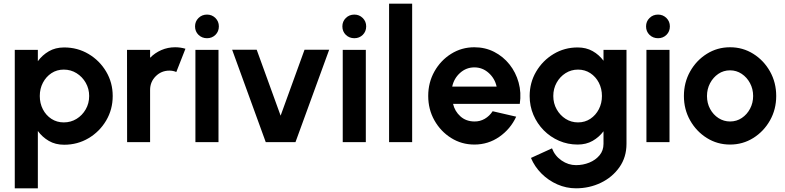

<svg xmlns="http://www.w3.org/2000/svg" viewBox="-20 -770 4254 1040"><path d="M185 250H60V-500H185V-438.5Q209 -471.5 244.5 -492.2Q280 -513 327.5 -513Q400 -513 459.8 -477.5Q519.5 -442 555 -382.2Q590.5 -322.5 590.5 -250Q590.5 -177 555 -117Q519.5 -57 459.8 -21.5Q400 14 327.5 14Q280 14 244.5 -6.8Q209 -27.5 185 -60.5ZM325.5 -393Q288 -393 258.8 -373.8Q229.5 -354.5 212.5 -322Q195.5 -289.5 195.5 -250Q195.5 -210.5 212.2 -178Q229 -145.5 258.5 -126.2Q288 -107 325.5 -107Q363.5 -107 394.5 -126Q425.5 -145 444.2 -177.5Q463 -210 463 -250Q463 -289 444.5 -321.5Q426 -354 394.8 -373.5Q363.5 -393 325.5 -393Z M668.5 0 668 -500H793V-457Q819 -483.5 854 -498.8Q889 -514 929 -514Q957 -514 984.5 -506L935 -380Q917.5 -387.5 897.5 -387.5Q854 -387.5 823.5 -357Q793 -326.5 793 -283V0Z M1038.5 -500H1163.5V0H1038.5ZM1101.5 -563Q1074 -563 1055.2 -581.2Q1036.5 -599.5 1036.5 -627Q1036.5 -654 1055.2 -672.5Q1074 -691 1101.5 -691Q1128 -691 1146.8 -672.5Q1165.5 -654 1165.5 -627Q1165.5 -599.5 1147 -581.2Q1128.5 -563 1101.5 -563Z M1580.5 0H1419.5L1237.5 -500.5H1370.5L1500 -143.5L1629.5 -500.5H1763Z M1836.5 -500H1961.5V0H1836.5ZM1899.5 -563Q1872 -563 1853.2 -581.2Q1834.5 -599.5 1834.5 -627Q1834.5 -654 1853.2 -672.5Q1872 -691 1899.5 -691Q1926 -691 1944.8 -672.5Q1963.5 -654 1963.5 -627Q1963.5 -599.5 1945 -581.2Q1926.5 -563 1899.5 -563Z M2087.5 0V-750H2212.5V0Z M2549.5 13Q2480.5 13 2423.8 -22.5Q2367 -58 2333.2 -117.8Q2299.5 -177.5 2299.5 -250.5Q2299.5 -323 2333.2 -383Q2367 -443 2423.8 -478.5Q2480.5 -514 2549.5 -514Q2608 -514 2656.8 -489Q2705.5 -464 2739.8 -421Q2774 -378 2789.2 -323Q2804.5 -268 2795.5 -207.5H2434Q2443.5 -167 2473.8 -139.8Q2504 -112.5 2549.5 -112Q2580 -111.5 2605.8 -126.5Q2631.5 -141.5 2648.5 -167.5L2776 -138Q2745.5 -71.5 2685 -29.2Q2624.5 13 2549.5 13ZM2429.5 -301H2670Q2660.5 -345 2627 -375Q2593.5 -405 2549.5 -405Q2505.5 -405 2472.2 -375.2Q2439 -345.5 2429.5 -301Z M3249 -500H3373.5V9Q3373.5 81.5 3335.2 135.8Q3297 190 3234.8 220Q3172.5 250 3100 250Q3047.5 250 2999 228.8Q2950.5 207.5 2913.2 170.2Q2876 133 2856 85.5L2970 33.5Q2985.5 74.5 3022 99.5Q3058.5 124.5 3100 124.5Q3138 124.5 3172 110.8Q3206 97 3227.5 71.2Q3249 45.5 3249 9V-59Q3225 -27 3190 -7Q3155 13 3109 13Q3055.5 13 3008.2 -7.5Q2961 -28 2925.2 -64.2Q2889.5 -100.5 2869.2 -148Q2849 -195.5 2849 -250Q2849 -322.5 2884.2 -382.2Q2919.5 -442 2978.5 -477.5Q3037.5 -513 3109 -513Q3155 -513 3190 -493.2Q3225 -473.5 3249 -441ZM3111 -107Q3148.5 -107 3177.8 -126.5Q3207 -146 3223.8 -178.5Q3240.5 -211 3240.5 -250Q3240.5 -289.5 3223.8 -322Q3207 -354.5 3177.5 -373.8Q3148 -393 3111 -393Q3074 -393 3043.5 -373.8Q3013 -354.5 2995 -322Q2977 -289.5 2977 -250Q2977 -210.5 2995.2 -178Q3013.5 -145.5 3043.8 -126.2Q3074 -107 3111 -107Z M3481.5 -500H3606.5V0H3481.5ZM3544.5 -563Q3517 -563 3498.2 -581.2Q3479.5 -599.5 3479.5 -627Q3479.5 -654 3498.2 -672.5Q3517 -691 3544.5 -691Q3571 -691 3589.8 -672.5Q3608.5 -654 3608.5 -627Q3608.5 -599.5 3590 -581.2Q3571.5 -563 3544.5 -563Z M3934.5 13Q3865.5 13 3808.8 -22.5Q3752 -58 3718.2 -117.8Q3684.5 -177.5 3684.5 -250Q3684.5 -323 3718.2 -383Q3752 -443 3808.8 -478.5Q3865.5 -514 3934.5 -514Q4003.5 -514 4060.2 -478.5Q4117 -443 4150.8 -383Q4184.5 -323 4184.5 -250Q4184.5 -177.5 4150.8 -117.8Q4117 -58 4060.2 -22.5Q4003.5 13 3934.5 13ZM3934.5 -112Q3970 -112 3998.2 -131Q4026.5 -150 4043 -181.5Q4059.5 -213 4059.5 -250Q4059.5 -288 4042.5 -319.8Q4025.5 -351.5 3997.2 -370.2Q3969 -389 3934.5 -389Q3899 -389 3870.8 -369.8Q3842.5 -350.5 3826 -319Q3809.5 -287.5 3809.5 -250Q3809.5 -211 3826.5 -179.8Q3843.5 -148.5 3872 -130.2Q3900.5 -112 3934.5 -112Z"/></svg>

Font: Urbanist
Style: Bold
Weight: 700
Designer: Corey Hu
Foundry: Corey Hu
Version: Version 1.330; ttfautohint (v1.8.4.7-5d5b)